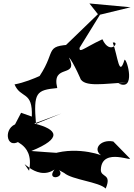

<svg xmlns="http://www.w3.org/2000/svg" viewBox="-20 -1000 775 1110"><path d="M399 -109C374 -113 269 -118 161 -127C343 -201 314 -252 178 -286L335 -344L188 -284C173 -466 189 -479 311 -491C275 -637 437 -544 379 -667C400 -651 464 -505 443 -548C467 -494 580 -517 713 -523L664 -518C766 -469 716 -657 700 -655C668 -548 662 -673 632 -754C677 -762 617 -676 572 -773C454 -718 428 -680 444 -744C220 -738 316 -721 208 -559C303 -610 171 -531 64 -512C100 -427 170 -477 164 -326L102 -348L67 -281C-6 -249 22 -120 107 -195C7 -177 185 -194 148 -13C72 -125 182 58 295 -20C244 48 360 29 322 -16L351 0C398 40 551 51 591 90C629 1 561 28 563 -20C569 -156 768 -53 725 -90L635 -182C558 -197 509 -132 574 -96C590 -97 436 -157 286 -111ZM546 -918 312 -692 408 -672 558 -915 735 -958 497 -980Z"/></svg>

Font: Asimov Silicon
Style: Regular
Weight: 400
Designer: Google
Version: Version 2.000980; 2014